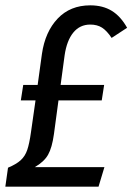

<svg xmlns="http://www.w3.org/2000/svg" viewBox="-20 -699 496 719"><path d="M456 -595 398 -557Q380 -584 362 -595.5Q344 -607 318 -607Q279 -607 254.5 -577Q230 -547 222 -492L207 -381H370L361 -323H199L182 -197Q175 -146 160 -119.5Q145 -93 110 -73H371L349 0H0L10 -71Q41 -84 57.5 -99Q74 -114 82 -137.5Q90 -161 96 -204L113 -323H58L67 -381H121L137 -497Q149 -580 196 -629.5Q243 -679 318 -679Q365 -679 398.5 -658.5Q432 -638 456 -595Z"/></svg>

Font: Fira Sans Extra Condensed
Style: Italic
Weight: 400
Width: 3
Italic angle: -8°
Designer: Carrois Corporate & Edenspiekermann AG
Foundry: Carrois Corporate GbR & Edenspiekermann AG
Version: Version 4.203